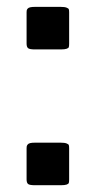

<svg xmlns="http://www.w3.org/2000/svg" viewBox="-20 -528 273 564"><path d="M183.1 -92.8V-1Q183.1 6.3 182.1 9.3Q181.2 12.2 175.8 14.2Q170.4 16.1 158.2 16.1H83Q66.9 16.1 62.5 12.5Q58.1 8.8 58.1 -1V-92.8Q58.1 -96.7 58.6 -98.6Q59.1 -100.6 61.3 -103.5Q63.5 -106.4 68.8 -107.7Q74.2 -108.9 83 -108.9H158.2Q169.9 -108.9 175.5 -106.7Q181.2 -104.5 182.1 -101.8Q183.1 -99.1 183.1 -92.8ZM183.1 -492.2V-399.9Q183.1 -392.6 182.1 -389.6Q181.2 -386.7 175.8 -384.8Q170.4 -382.8 158.2 -382.8H83Q66.9 -382.8 62.5 -386.5Q58.1 -390.1 58.1 -399.9V-492.2Q58.1 -496.1 58.6 -498Q59.1 -500 61.3 -502.7Q63.5 -505.4 68.8 -506.6Q74.2 -507.8 83 -507.8H158.2Q169.9 -507.8 175.5 -505.6Q181.2 -503.4 182.1 -500.7Q183.1 -498 183.1 -492.2Z"/></svg>

Font: Resagokr
Style: Bold
Weight: 600
Designer: gluk
Foundry: gluk
Version: Version 0.95